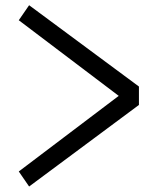

<svg xmlns="http://www.w3.org/2000/svg" viewBox="-20 -715 596 724"><path d="M89.8 -11.7 50.8 -68.4 427.7 -353.5 50.8 -638.7 89.8 -695.3 503.9 -388.7V-319.3Z"/></svg>

Font: Gothic A1
Style: Regular
Weight: 400
Designer: HanYang I&C Co.,Ltd.
Foundry: HanYang I&C Co.,Ltd.
Version: Version 2.50